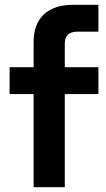

<svg xmlns="http://www.w3.org/2000/svg" viewBox="-20 -780 440 800"><path d="M120 -605V-500H20V-388H120V0H250V-388H390V-500H250V-598C250 -630 267 -648 300 -648H390V-760H285C179 -760 120 -705 120 -605Z"/></svg>

Font: Goli SemiBold
Style: Regular
Weight: 600
Designer: jaikishan Patel
Foundry: MagicType
Version: Version 1.000;Glyphs 3.2 (3242)